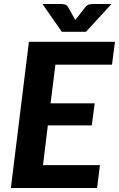

<svg xmlns="http://www.w3.org/2000/svg" viewBox="-20 -933 590 953"><path d="M34 0ZM536 -612H255L231 -420H450L435.5 -310.5H217.5L193.5 -113.5H476L462 0H34L123.5 -725.5H550.5ZM191 -913H283Q290.5 -913 301 -911Q311.5 -909 318.5 -897L347.5 -845L353.5 -833Q357 -839 362.5 -845L402.5 -896.5Q412 -909 423.2 -911Q434.5 -913 442 -913H533.5L406.5 -775H287Z"/></svg>

Font: Lato Heavy
Style: Italic
Weight: 800
Italic angle: -7°
Designer: Lukasz Dziedzic
Foundry: tyPoland Lukasz Dziedzic
Version: Version 2.007; 2014-02-27